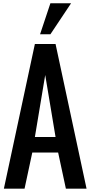

<svg xmlns="http://www.w3.org/2000/svg" viewBox="-20 -1141 547 1161"><path d="M284.7 -933.6H222.2L284.7 -1121.1H409.7ZM175.3 -218.8 128.4 0H3.4L190.9 -875H315.9L503.4 0H378.4L331.5 -218.8ZM315.9 -312.5 253.4 -687.5 190.9 -312.5Z"/></svg>

Font: Oswald
Style: Stencbab
Weight: 400
Designer: Mathieu Le Lay
Foundry: Mathieu Le Lay
Version: Version 1.000